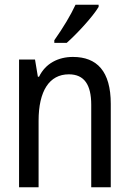

<svg xmlns="http://www.w3.org/2000/svg" viewBox="-20 -786 540 806"><path d="M208 -617V-606H260C301 -642 369 -715 394 -757V-766H297C276 -721 246 -671 208 -617ZM60 0H142V-279C142 -404 187 -474 269 -474C334 -474 363 -430 363 -346V0H445V-350C445 -487 387 -547 286 -547C225 -547 171 -520 144 -464H139L127 -536H60Z"/></svg>

Font: Noto Sans Mono ExtraCondensed
Style: Regular
Weight: 400
Width: 2
Designer: Monotype Design Team
Foundry: Monotype Imaging Inc.
Version: Version 2.014